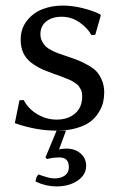

<svg xmlns="http://www.w3.org/2000/svg" viewBox="-20 -459 436 689"><path d="M49.8 -99.1 64.9 -100.1Q82 -67.9 114.5 -48.8Q147 -29.8 183.1 -29.8Q224.1 -29.8 249.5 -51.8Q274.9 -73.7 274.9 -112.8Q274.9 -120.6 273.7 -127.4Q272.5 -134.3 268.6 -140.4Q264.6 -146.5 262 -150.6Q259.3 -154.8 251.5 -159.7Q243.7 -164.6 240.2 -167.2Q236.8 -169.9 225.6 -174.3Q214.4 -178.7 210.4 -180.4Q206.5 -182.1 192.4 -187.3Q178.2 -192.4 173.8 -193.8Q147.5 -203.6 134.5 -209Q121.6 -214.4 103 -226.3Q84.5 -238.3 74.2 -252Q54.2 -276.9 54.2 -316.9Q54.2 -356.4 76.9 -385Q99.6 -413.6 133.1 -426.3Q166.5 -439 205.1 -439Q240.7 -439 278.3 -429.4Q315.9 -419.9 339.8 -407.2L341.8 -403.8L321.8 -334L308.1 -333Q295.4 -357.4 266.1 -378.2Q236.8 -398.9 201.2 -398.9Q167.5 -398.9 146.2 -382.3Q125 -365.7 125 -335.9Q125 -322.3 131.1 -310.5Q137.2 -298.8 144.8 -291.7Q152.3 -284.7 166.7 -277.6Q181.2 -270.5 189.2 -267.6Q197.3 -264.6 213.4 -259.3Q216.3 -258.3 217.8 -257.8Q244.1 -249 260 -242.7Q275.9 -236.3 296.1 -225.1Q316.4 -213.9 327.4 -201.4Q338.4 -189 346.2 -169.9Q354 -150.9 354 -127Q354 -108.9 349.9 -91.6Q345.7 -74.2 334 -55.2Q322.3 -36.1 304 -22.2Q285.6 -8.3 254.6 0.7Q223.6 9.8 184.1 9.8H216.8L191.9 77.1Q203.6 74.2 217.8 74.2Q248.5 74.2 268.8 91.3Q289.1 108.4 289.1 136.2Q289.1 168.5 258.5 189.2Q228 210 182.1 210Q146 210 107.9 192.9Q107.9 177.2 118.2 167Q153.3 179.7 167.5 180.7Q171.4 181.2 175.8 181.2Q198.7 181.2 212.9 170.7Q227.1 160.2 227.1 141.1Q227.1 106 193.8 106Q168.5 106 148.9 111.8L143.1 106L183.1 9.8Q109.4 9.8 33.2 -17.1Z"/></svg>

Font: Linux Biolinum
Style: Regular
Weight: 400
Designer: Philipp H. Poll
Foundry: Philipp H. Poll
Version: Version 0.6.4